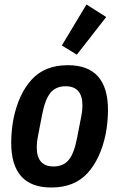

<svg xmlns="http://www.w3.org/2000/svg" viewBox="-20 -825 532 857"><path d="M209 12Q30 12 30 -188Q30 -212 32.5 -240Q35 -268 40 -294Q63 -406 121.5 -470Q180 -534 283 -534Q462 -534 462 -334Q462 -310 459.5 -282Q457 -254 452 -228Q429 -116 370.5 -52Q312 12 209 12ZM219 -82Q263 -82 287 -111.5Q311 -141 324 -209L343 -307Q348 -332 348 -354Q348 -440 273 -440Q229 -440 205 -410.5Q181 -381 168 -313L149 -215Q144 -190 144 -168Q144 -82 219 -82ZM323 -581 256 -622 366 -805 454 -749Z"/></svg>

Font: IBM Plex Sans Cond SmBld
Style: Italic
Weight: 600
Width: 3
Italic angle: -11°
Designer: Mike Abbink, Paul van der Laan, Pieter van Rosmalen
Foundry: Bold Monday
Version: Version 1.3